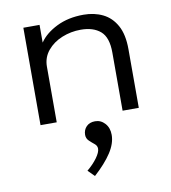

<svg xmlns="http://www.w3.org/2000/svg" viewBox="-83 -540 791 887"><g transform="rotate(-10 312.5 -96.5)"><path d="M84 0V-457H160V-374Q187 -414 241.5 -441Q296 -468 368 -468Q418 -468 458 -448.5Q498 -429 521.5 -386.5Q545 -344 545 -275V0H469V-273Q469 -344 435.5 -373Q402 -402 343 -402Q297 -402 255 -385Q213 -368 186.5 -336Q160 -304 160 -261V0ZM291 275 261 245Q290 221 308.5 195.5Q327 170 327 153Q327 139 315 129.5Q303 120 291 108.5Q279 97 279 80Q279 57 294 41.5Q309 26 335 26Q362 26 381 47Q400 68 400 101Q400 141 372 184Q344 227 291 275Z"/></g></svg>

Font: Inconsolata Expanded
Style: Regular
Weight: 400
Width: 7
Monospace: yes
Designer: Raph Levien, Cyreal, Brenton Simpson
Foundry: Raph Levien, Cyreal, Google
Version: Version 3.100; ttfautohint (v1.8.4.7-5d5b)